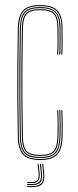

<svg xmlns="http://www.w3.org/2000/svg" viewBox="-20 -625 308 756"><path d="M138.2 5Q88.5 5 69.9 -17.2Q51.2 -39.5 50.2 -85Q48.5 -173.2 48.1 -242Q47.8 -310.8 48.4 -375Q49 -439.2 50.2 -514Q51.2 -560.5 69.9 -582.8Q88.5 -605 138.2 -605Q185.5 -605 205.9 -583.9Q226.2 -562.8 226.2 -514Q226.2 -490.8 226.5 -466.4Q226.8 -442 225.2 -410H221.2Q222.8 -442 222.5 -466.4Q222.2 -490.8 222.2 -514Q222.2 -561 203 -581Q183.8 -601 138.2 -601Q90.2 -601 72.8 -579.9Q55.2 -558.8 54.2 -514Q53 -440 52.4 -373Q51.8 -306 52.2 -236.4Q52.8 -166.8 54.2 -85Q55.2 -41 72.9 -20Q90.5 1 138.2 1Q182.8 1 201.8 -18.4Q220.8 -37.8 222.2 -85Q223 -108.2 222.9 -133.1Q222.8 -158 221.2 -191H225.2Q226.8 -159.2 226.9 -133Q227 -106.8 226.2 -85Q224.8 -37 205.1 -16Q185.5 5 138.2 5ZM138.2 -3Q92.8 -3 76 -22.2Q59.2 -41.5 58.2 -85Q56.8 -165 56.2 -234.1Q55.8 -303.2 56.2 -370.9Q56.8 -438.5 58.2 -514Q59.2 -557.8 75.8 -577.4Q92.2 -597 138.2 -597Q182 -597 200.1 -578.2Q218.2 -559.5 218.2 -514Q218.2 -495 218.5 -468.5Q218.8 -442 217.2 -410H213.2Q214.8 -442 214.5 -468.5Q214.2 -495 214.2 -514Q214.2 -558 197.4 -575.5Q180.5 -593 138.2 -593Q95.2 -593 79.1 -575Q63 -557 62.2 -513.8Q61 -440 60.4 -372.9Q59.8 -305.8 60.2 -236.1Q60.8 -166.5 62.2 -85.2Q63 -42.5 79.2 -24.8Q95.5 -7 138.2 -7Q180.2 -7 196.5 -24.4Q212.8 -41.8 214.2 -85.2Q215 -108 214.9 -133.5Q214.8 -159 213.2 -191H217.2Q218.8 -154.5 218.9 -129.6Q219 -104.8 218.2 -85.2Q216.5 -40 199.2 -21.5Q182 -3 138.2 -3ZM138.2 -11Q97.5 -11 82.2 -27.5Q67 -44 66.2 -85.2Q64.8 -164.8 64.2 -234.2Q63.8 -303.8 64.2 -371.6Q64.8 -439.5 66.2 -513.8Q67 -555.8 82.2 -572.4Q97.5 -589 138.2 -589Q178.8 -589 194.5 -572.6Q210.2 -556.2 210.2 -514Q210.2 -490.5 210.5 -466.2Q210.8 -442 209.2 -410H205.2Q206.8 -442 206.5 -466.2Q206.2 -490.5 206.2 -514Q206.2 -554.5 191.6 -569.8Q177 -585 138.2 -585Q99 -585 85 -569.4Q71 -553.8 70.2 -513.8Q69 -440.8 68.4 -373.4Q67.8 -306 68.2 -236.1Q68.8 -166.2 70.2 -85.2Q71 -46 85 -30.5Q99 -15 138.2 -15Q176.2 -15 190.6 -29.9Q205 -44.8 206.2 -85.5Q207 -108.5 206.9 -133.6Q206.8 -158.8 205.2 -191H209.2Q210.8 -157.8 210.9 -132.4Q211 -107 210.2 -85.5Q209 -43 193.4 -27Q177.8 -11 138.2 -11ZM146 20H150L154 56.8Q157.2 86.2 146.4 98.9Q135.5 111.5 107.2 111.5H87.2V107.5H107.2Q133.2 107.5 143.1 95.8Q153 84 150 56.8ZM128 20H132L136 56.8Q140.2 95.5 107.2 95.5H87.2V91.5H107.2Q135.8 91.5 132 56.8ZM137 20H141L145 56.8Q147.8 81.8 139 92.6Q130.2 103.5 107.2 103.5H87.2V99.5H107.2Q128 99.5 135.8 89.6Q143.5 79.8 141 56.8Z"/></svg>

Font: Big Shoulders Inline Display Thin
Style: Regular
Weight: 100
Designer: Patric King
Foundry: XO Type Co
Version: Version 1.000